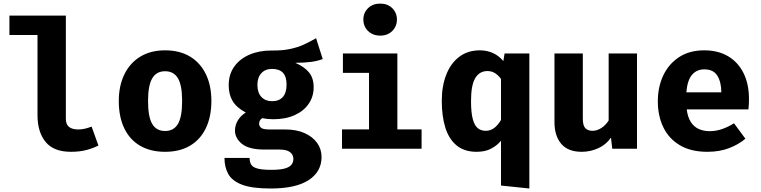

<svg xmlns="http://www.w3.org/2000/svg" viewBox="-20 -829 4240 1070"><path d="M347 -742V-167Q347 -135 365.2 -121.2Q383.5 -107.5 415.5 -107.5Q436 -107.5 455 -112.2Q474 -117 490.5 -123.5L528.5 -18Q501.5 -4 463.5 6.5Q425.5 17 375 17Q279 17 234 -38.2Q189 -93.5 189 -186.5V-634H32.5V-742Z M900 -548.5Q982 -548.5 1039.5 -513.5Q1097 -478.5 1127.5 -415.2Q1158 -352 1158 -267Q1158 -178.5 1127.2 -114.8Q1096.5 -51 1039 -17Q981.5 17 900 17Q819 17 761.2 -16.5Q703.5 -50 672.8 -113.5Q642 -177 642 -266Q642 -350.5 672.8 -414Q703.5 -477.5 761.2 -513Q819 -548.5 900 -548.5ZM900 -432Q851.5 -432 828.2 -392.2Q805 -352.5 805 -266Q805 -178 828.2 -138.5Q851.5 -99 900 -99Q948.5 -99 971.8 -138.5Q995 -178 995 -267Q995 -353 971.8 -392.5Q948.5 -432 900 -432Z M1741.5 -616 1778.5 -500Q1750.5 -489 1713 -484Q1675.5 -479 1625.5 -479Q1675.5 -457.5 1701.8 -425.8Q1728 -394 1728 -342.5Q1728 -291 1700.5 -250.8Q1673 -210.5 1622.5 -187.5Q1572 -164.5 1503 -164.5Q1486 -164.5 1471 -166Q1456 -167.5 1441.5 -170.5Q1433 -166 1428.5 -157.5Q1424 -149 1424 -140Q1424 -127.5 1434.2 -117.5Q1444.5 -107.5 1482.5 -107.5H1569.5Q1631.5 -107.5 1676.8 -87.5Q1722 -67.5 1747 -33Q1772 1.5 1772 46Q1772 127.5 1700.5 174.5Q1629 221.5 1488 221.5Q1386 221.5 1330.2 200.8Q1274.5 180 1252.8 141.8Q1231 103.5 1231 51H1371Q1371 74 1380.2 88.8Q1389.5 103.5 1415.8 110.5Q1442 117.5 1492 117.5Q1542.5 117.5 1569 109.5Q1595.5 101.5 1605.2 87.8Q1615 74 1615 57Q1615 33.5 1596.5 19Q1578 4.5 1538 4.5H1453.5Q1367.5 4.5 1328.5 -27.2Q1289.5 -59 1289.5 -101.5Q1289.5 -131 1305.2 -157.5Q1321 -184 1349.5 -202Q1298.5 -229 1276.5 -265.8Q1254.5 -302.5 1254.5 -354Q1254.5 -414 1285 -457.2Q1315.5 -500.5 1369.2 -524Q1423 -547.5 1492 -547.5Q1551.5 -546.5 1595.5 -555.8Q1639.5 -565 1674.5 -581.2Q1709.5 -597.5 1741.5 -616ZM1496 -445Q1458.5 -445 1436.5 -421.2Q1414.5 -397.5 1414.5 -356Q1414.5 -312 1437 -288.5Q1459.5 -265 1496 -265Q1535.5 -265 1556.2 -288.5Q1577 -312 1577 -358Q1577 -402.5 1556.5 -423.8Q1536 -445 1496 -445Z M2194.5 -531V-108H2329.5V0H1886V-108H2036.5V-423H1891V-531ZM2099 -809Q2140 -809 2166 -783.5Q2192 -758 2192 -720Q2192 -682 2166 -656.2Q2140 -630.5 2099 -630.5Q2057.5 -630.5 2031.2 -656.2Q2005 -682 2005 -720Q2005 -758 2031.2 -783.5Q2057.5 -809 2099 -809Z M2654.5 -548.5Q2694 -548.5 2727.5 -533.2Q2761 -518 2785 -488.5L2792 -531H2930V221.5L2772 205V-44.5Q2749 -17 2716 0Q2683 17 2636 17Q2568 17 2525 -18.2Q2482 -53.5 2462 -117.2Q2442 -181 2442 -267Q2442 -349 2466.8 -412.5Q2491.5 -476 2539 -512.2Q2586.5 -548.5 2654.5 -548.5ZM2696 -433Q2652.5 -433 2628.8 -394.2Q2605 -355.5 2605 -266Q2605 -200.5 2615 -164.5Q2625 -128.5 2643.2 -114.2Q2661.5 -100 2686 -100Q2713.5 -100 2734.5 -116Q2755.5 -132 2772 -160.5V-389.5Q2756.5 -410 2738.5 -421.5Q2720.5 -433 2696 -433Z M3228 -531V-167.5Q3228 -129 3242.2 -114.5Q3256.5 -100 3282 -100Q3306.5 -100 3331 -115.5Q3355.5 -131 3372 -157.5V-531H3530V0H3392L3385 -62Q3358 -23 3314 -3Q3270 17 3222 17Q3145 17 3107.5 -27.8Q3070 -72.5 3070 -148V-531Z M3807 -219.5Q3812.5 -176 3829.8 -149.2Q3847 -122.5 3874 -110.2Q3901 -98 3934.5 -98Q3971 -98 4005 -110Q4039 -122 4070.5 -142L4134 -56Q4096.5 -24 4043.2 -3.5Q3990 17 3922 17Q3831 17 3769.5 -19.2Q3708 -55.5 3677 -119Q3646 -182.5 3646 -265Q3646 -343.5 3676 -407.8Q3706 -472 3763.8 -510.2Q3821.5 -548.5 3905 -548.5Q3981 -548.5 4036.8 -516Q4092.5 -483.5 4123.2 -422.5Q4154 -361.5 4154 -276Q4154 -262.5 4153.2 -247Q4152.5 -231.5 4151 -219.5ZM3905 -442.5Q3862.5 -442.5 3836.5 -412Q3810.5 -381.5 3805 -314.5H4000Q3999.5 -372.5 3977.5 -407.5Q3955.5 -442.5 3905 -442.5Z"/></svg>

Font: Fira Code Light
Style: Bold
Weight: 700
Monospace: yes
Version: Version 5.002